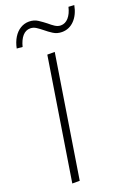

<svg xmlns="http://www.w3.org/2000/svg" viewBox="-169 -977 740 1044"><g transform="rotate(-20 201.0 -455.0)"><path d="M60 0 172 -705H215L103 0ZM60 -790 27 -793Q34 -828 50 -854Q66 -880 89 -894Q112 -908 139 -908Q168 -908 190 -893.5Q212 -879 231 -864Q247 -850 263 -839.5Q279 -829 296 -829Q322 -829 341 -850.5Q360 -872 369 -910L402 -908Q392 -855 362 -824Q332 -793 290 -793Q262 -793 240 -807Q218 -821 199 -837Q183 -850 167 -860.5Q151 -871 133 -871Q107 -871 88.5 -850Q70 -829 60 -790Z"/></g></svg>

Font: Nunito Sans 10pt SemiCondensed ExtraLight
Style: Italic
Weight: 250
Width: 4
Italic angle: -9°
Designer: Vernon Adams
Foundry: Vernon Adams
Version: Version 3.101;gftools[0.9.27]